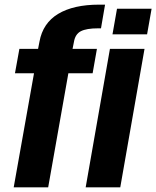

<svg xmlns="http://www.w3.org/2000/svg" viewBox="-20 -807 673 827"><path d="M39 0H187.5L274.5 -491.5H379L397.5 -596.5H292.5L298.5 -626.5Q304 -660 328.2 -672.5Q352.5 -685 402.5 -685H415L432.5 -787H407Q296.5 -787 230.5 -747.2Q164.5 -707.5 150 -627.5L144 -596.5H63.5L44.5 -491.5H126.5ZM349 0H498L602.5 -596.5H453.5ZM484 -769.5 464.5 -659H613.5L633 -769.5Z"/></svg>

Font: Anybody Condensed
Style: Bold Italic
Weight: 700
Width: 3
Italic angle: -10°
Version: Version 1.113;gftools[0.9.25]